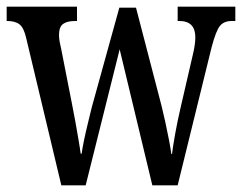

<svg xmlns="http://www.w3.org/2000/svg" viewBox="-20 -556 726 576"><path d="M59 -440Q52 -472 39 -482.5Q26 -493 2 -493H0V-536H211V-493H205Q181 -493 169 -484Q157 -475 157 -451Q157 -442 159 -430.5Q161 -419 164 -407L196 -244Q201 -220 206 -191.5Q211 -163 215.5 -137Q220 -111 222 -95H225Q227 -111 232 -135Q237 -159 243.5 -185.5Q250 -212 255 -233L338 -533H388L465 -237Q470 -217 476 -189.5Q482 -162 487 -136Q492 -110 494 -94H496Q499 -118 505.5 -154.5Q512 -191 522 -234L559 -394Q566 -423 566 -444Q566 -493 518 -493H513V-536H686V-493H675Q652 -493 640 -478.5Q628 -464 615 -415L513 0H437L339 -408L237 0H164Z"/></svg>

Font: Noto Serif ExtraCondensed Medium
Style: Regular
Weight: 500
Width: 2
Designer: Monotype Design Team
Foundry: Monotype Imaging Inc.
Version: Version 2.015